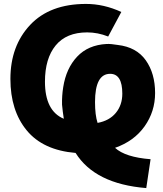

<svg xmlns="http://www.w3.org/2000/svg" viewBox="-20 -750 831 978"><path d="M523 -526Q545 -527 580 -521Q675 -510 722.5 -443Q770 -376 770 -276Q770 -182 716.5 -106.5Q663 -31 566 3Q618 51 747 61L725 208Q464 187 365 29Q199 15 116 -86Q33 -187 33 -348Q33 -516 133.5 -623Q234 -730 418 -730Q509 -730 598 -689L531 -564Q478 -585 424 -585Q318 -585 263.5 -518.5Q209 -452 209 -334Q209 -185 305 -145Q299 -184 296 -217Q295 -263 302 -306Q317 -402 373 -461.5Q429 -521 523 -526ZM603 -273Q603 -374 541 -374Q464 -374 464 -230Q464 -164 477 -124Q537 -135 570 -175Q603 -215 603 -273Z"/></svg>

Font: Repo
Style: ExtraBold
Weight: 800
Designer: Stefan Peev
Foundry: Context Ltd
Version: Version 001.000